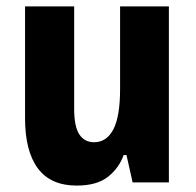

<svg xmlns="http://www.w3.org/2000/svg" viewBox="-20 -568 611 598"><path d="M219 10Q138 10 98 -43.5Q58 -97 58 -200V-548H211V-229Q211 -174 227 -149.5Q243 -125 273 -125Q312 -125 333 -165Q354 -205 354 -291V-548H506V0H393L374 -85H365Q351 -45 316.5 -17.5Q282 10 219 10Z"/></svg>

Font: Noto Sans Thai Cond ExtBd
Style: Regular
Weight: 800
Width: 3
Designer: Monotype Design Team
Foundry: Monotype Imaging Inc.
Version: Version 2.002; ttfautohint (v1.8.4.7-5d5b)